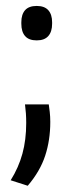

<svg xmlns="http://www.w3.org/2000/svg" viewBox="-20 -478 239 630"><path d="M140 -135.5Q141.5 -126 143.2 -110.8Q145 -95.5 145 -78Q145 -18 128.2 33Q111.5 84 71 131.5L15 113.5Q41 72 53.5 26.5Q66 -19 66 -74.5Q66 -91 65 -105.8Q64 -120.5 62 -135.5ZM100.5 -345.5Q74.5 -345.5 62.2 -359.8Q50 -374 50 -400V-405Q50 -430.5 62.2 -444.5Q74.5 -458.5 100.5 -458.5Q126 -458.5 138.5 -444.5Q151 -430.5 151 -405V-400Q151 -374 138.5 -359.8Q126 -345.5 100.5 -345.5Z"/></svg>

Font: Anek Bangla
Style: Regular
Weight: 400
Designer: Sulekha Rajkumar (Bangla), Yesha Goshar (Latin)
Foundry: Ek Type
Version: Version 1.003